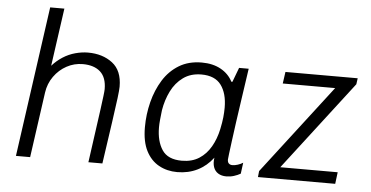

<svg xmlns="http://www.w3.org/2000/svg" viewBox="-50 -813 1768 916"><g transform="rotate(5 833.5 -355.0)"><path d="M54 0 155 -720H223L184 -443Q206 -468 234 -486Q262 -504 293.5 -512.5Q325 -521 354 -521Q424 -521 471 -485Q518 -449 518 -372Q518 -357 513 -316.5Q508 -276 497 -200Q486 -124 468 0H401Q413 -88 422 -151Q431 -214 436.5 -255.5Q442 -297 445 -321Q448 -345 448 -354Q448 -410 418 -437Q388 -464 334 -464Q293 -464 257 -444.5Q221 -425 196.5 -390.5Q172 -356 166 -313L122 0Z M827 10Q778 10 739 -11.5Q700 -33 677.5 -77Q655 -121 655 -190Q655 -252 670 -311Q685 -370 714.5 -417.5Q744 -465 790 -493Q836 -521 899 -521Q952 -521 990 -500Q1028 -479 1047 -442H1052L1078 -511H1124Q1113 -436 1103.5 -371Q1094 -306 1086.5 -253Q1079 -200 1074 -160.5Q1069 -121 1066 -98.5Q1063 -76 1063 -71Q1063 -58 1069.5 -52Q1076 -46 1087 -46Q1098 -46 1112 -50.5Q1126 -55 1137 -62L1130 -9Q1116 -1 1098.5 4.5Q1081 10 1062 10Q1039 10 1023 0Q1007 -10 1000.5 -29Q994 -48 998 -74Q967 -33 923.5 -11.5Q880 10 827 10ZM844 -46Q893 -46 927 -68Q961 -90 982.5 -127.5Q1004 -165 1014 -212Q1021 -245 1023.5 -269.5Q1026 -294 1026 -316Q1026 -384 996.5 -424Q967 -464 902 -464Q851 -464 815 -438Q779 -412 758 -369.5Q737 -327 729 -278Q726 -252 724 -232Q722 -212 722 -195Q722 -129 749.5 -87.5Q777 -46 844 -46Z M1213 0 1216 -29 1543 -455H1292L1300 -511H1646L1642 -482L1315 -56H1590L1583 0Z"/></g></svg>

Font: Chivo Medium ExtraLight
Style: Italic
Weight: 250
Italic angle: -8.05°
Version: Version 2.002